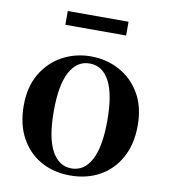

<svg xmlns="http://www.w3.org/2000/svg" viewBox="-84 -814 792 902"><g transform="rotate(10 311.5 -363.5)"><path d="M311 16.2Q231.7 16.2 170.5 -18.3Q109.3 -52.8 74.5 -117Q39.6 -181.2 39.6 -269.8Q39.6 -359.1 76.8 -422Q114 -484.9 175.9 -518.4Q237.8 -551.9 311 -551.9Q385.1 -551.9 447.1 -518.8Q509 -485.6 546.2 -422.7Q583.4 -359.8 583.4 -269.8Q583.4 -180.5 548 -116.3Q512.6 -52 451.4 -17.9Q390.2 16.2 311 16.2ZM311 -17.5Q372 -17.5 405.4 -80.1Q438.7 -142.6 438.7 -268.1Q438.7 -394.2 405.4 -456.1Q372 -518 311 -518Q250.7 -518 217 -456.1Q183.2 -394.2 183.2 -268.1Q183.2 -142.6 217 -80.1Q250.7 -17.5 311 -17.5ZM166.4 -677.1V-742.8H456.3V-677.1Z"/></g></svg>

Font: Noto Serif SC
Style: Regular
Weight: 200
Designer: Ryoko NISHIZUKA 西塚涼子 (kana & ideographs); Frank Grießhammer (Latin, Greek & Cyrillic); Wenlong ZHANG 张文龙 (bopomofo); San
Foundry: Adobe
Version: Version 2.001;hotconv 1.1.0;makeotfexe 2.6.0